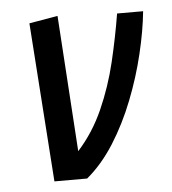

<svg xmlns="http://www.w3.org/2000/svg" viewBox="-41 -496 477 534"><g transform="rotate(-5 197.5 -229.0)"><path d="M90 0 59 -444 138.7 -457.7 163.3 -78Q206.5 -125.7 233.9 -187.3Q261.3 -248.9 277.5 -316.7Q293.6 -384.5 304.3 -450H377Q371.7 -396.3 356.4 -332.4Q341.2 -268.5 316.4 -205.5Q291.7 -142.4 257.7 -88.7Q223.6 -35.1 181.3 0Z"/></g></svg>

Font: Ancizar Sans Thin
Style: Italic
Weight: 100
Italic angle: -4°
Designer: Cesar Puertas, Viviana Monsalve, Julian Moncada, Julian Prieto, Jose Castro, Mariel Hernandez, Felipe Aragon, Sara Alarc
Version: Version 8.100